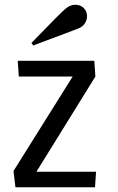

<svg xmlns="http://www.w3.org/2000/svg" viewBox="-20 -793 500 813"><path d="M37.1 0ZM382.3 0H45.4L37.1 -68.8L287.6 -468.8H59.6L55.2 -535.6H379.4L383.8 -468.8L134.3 -65.9H386.7ZM257.3 -755.9Q276.9 -772.9 298.3 -772.9Q321.3 -772.9 335 -758.5Q348.6 -744.1 348.6 -724.1Q348.6 -709 339.8 -694.8Q331.1 -680.7 314 -673.3Q308.6 -670.9 260.3 -652.8Q211.9 -634.8 166.5 -617.7L121.1 -600.6L112.8 -610.8Q238.3 -740.7 257.3 -755.9Z"/></svg>

Font: Coda
Style: Regular
Weight: 400
Designer: vernon adams
Foundry: vernon adams
Version: Version 2.001; ttfautohint (v0.8) -r 50 -G 200 -x